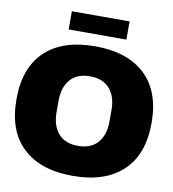

<svg xmlns="http://www.w3.org/2000/svg" viewBox="-94 -947 938 1040"><g transform="rotate(10 375.5 -426.5)"><path d="M534.2 -765.1H216.8V-865.2H534.2ZM747.1 -344.2Q747.1 -170.4 649.9 -79.1Q552.7 12.2 375 12.2Q196.8 12.2 101.1 -79.1Q3.9 -168.9 3.9 -344.2Q3.9 -518.6 101.1 -609.9Q197.3 -700.2 375 -700.2Q552.7 -700.2 649.9 -608.9Q747.1 -517.6 747.1 -344.2ZM375 -535.2Q304.2 -535.2 267.1 -492.2Q230 -449.2 230 -376V-312Q230 -238.8 267.1 -195.8Q304.2 -152.8 375 -152.8Q446.8 -152.8 483.9 -195.8Q521 -238.8 521 -312V-376Q521 -449.2 483.9 -492.2Q446.8 -535.2 375 -535.2Z"/></g></svg>

Font: Archivo-RBTV
Style: Regular
Weight: 500
Designer: Hector Gatti
Foundry: Hector Gatti
Version: ""